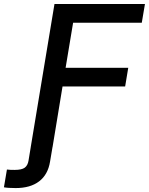

<svg xmlns="http://www.w3.org/2000/svg" viewBox="-125 -748 757 976"><path d="M-105 204.1 -89.8 113.8Q-81.5 115.2 -70.1 115.5Q-58.6 115.7 -50.3 115.7Q-14.2 115.7 1 104.2Q16.1 92.8 20 68.4L41.5 -62H152.3L129.4 73.7Q118.7 139.6 74 173.8Q29.3 208 -45.4 208Q-64 208 -79.3 207Q-94.7 206.1 -105 204.1ZM31.2 0 151.9 -727.5H611.8L595.7 -632.3H246.6L208.5 -403.3H526.9L511.2 -308.6H192.9L142.1 0Z"/></svg>

Font: Inter 20pt Medium
Style: Italic
Weight: 500
Italic angle: -9.3988°
Version: Version 4.001;git-66647c0bb